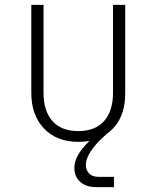

<svg xmlns="http://www.w3.org/2000/svg" viewBox="-20 -570 640 785"><path d="M373 195Q332 195 308 173.5Q284 152 284 115Q284 91 299 64Q314 37 346 6Q336 8 324 9Q312 10 300 10Q212 10 160 -44.5Q108 -99 108 -190V-550H158V-190Q158 -116 194.5 -75Q231 -34 300 -34Q369 -34 405.5 -75Q442 -116 442 -190V-550H492V-190Q492 -77 419 -25L392 0Q364 27 347.5 54.5Q331 82 331 103Q331 126 344.5 139.5Q358 153 382 153H446V195Z"/></svg>

Font: NKDuy Mono Thin
Style: Regular
Weight: 100
Monospace: yes
Designer: NKDuy
Foundry: NKDuy
Version: Version 2.251; ttfautohint (v1.8.4.7-5d5b)